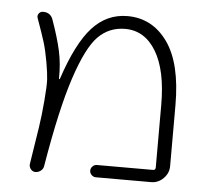

<svg xmlns="http://www.w3.org/2000/svg" viewBox="-44 -577 684 623"><g transform="rotate(5 298.5 -265.0)"><path d="M73 -24Q86 -106 92 -145.5Q98 -185 102 -233Q106 -281 105 -301.5Q104 -322 97.5 -359Q91 -396 83 -422Q75 -448 57 -498Q54 -506 59 -513Q64 -520 73 -520Q97 -520 105 -498Q126 -439 135 -397.5Q144 -356 143 -308Q143 -307 144 -307Q146 -307 146 -308Q185 -426 232.5 -478Q280 -530 347 -530Q428 -530 477.5 -461Q527 -392 527 -255V-57Q527 -34 510 -17Q493 0 470 0H290Q282 0 276 -6Q270 -12 270 -20Q270 -28 276 -34Q282 -40 290 -40H473Q481 -40 481 -49V-252Q481 -365 444 -426.5Q407 -488 343 -488Q291 -488 255 -451.5Q219 -415 185 -312Q151 -209 120 -23Q119 -13 111 -6.5Q103 0 93 0Q84 0 78 -7.5Q72 -15 73 -24Z"/></g></svg>

Font: Rounded Mplus 1c Light
Style: Regular
Weight: 300
Version: Version 1.059.20150529